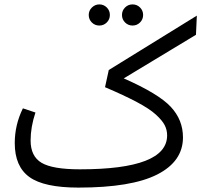

<svg xmlns="http://www.w3.org/2000/svg" viewBox="-20 -838 961 872"><path d="M431 -818Q451 -818 465 -804Q479 -790 479 -770Q479 -750 465 -736Q451 -722 431 -722Q411 -722 397 -736Q383 -750 383 -770Q383 -790 397.5 -804Q412 -818 431 -818ZM616 -736Q602 -722 582 -722Q562 -722 548 -736Q534 -750 534 -770Q534 -790 548 -804Q562 -818 582 -818Q602 -818 616 -804Q630 -790 630 -770Q630 -750 616 -736ZM874 -767 870 -680 542 -482Q699 -413 755 -353.5Q811 -294 811 -214Q811 -105 694 -45.5Q577 14 336 14Q180 14 113.5 -34Q47 -82 47 -188Q47 -271 84 -346L141 -327Q119 -261 119 -200Q119 -128 169 -98.5Q219 -69 343 -69Q739 -69 739 -223Q739 -248 728 -269.5Q717 -291 688 -317.5Q659 -344 601.5 -374.5Q544 -405 457 -442L474 -520Z"/></svg>

Font: FiraGO Book
Style: Regular
Weight: 350
Designer: bBox Type
Foundry: bBox Type GmbH
Version: Version 1.001;PS 001.001;hotconv 1.0.88;makeotf.lib2.5.64775